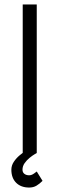

<svg xmlns="http://www.w3.org/2000/svg" viewBox="-20 -687 267 862"><path d="M82 0V-667H145V0ZM145 0Q145 0 135.5 5.5Q126 11 113 21.5Q100 32 90.5 45.5Q81 59 81 75Q81 87 89.5 93.5Q98 100 111 100Q122 100 133.5 91.5Q145 83 145 83L171 125Q158 138 144 146.5Q130 155 111 155Q74 155 52.5 133.5Q31 112 31 75Q31 56 42 39.5Q53 23 68 10.5Q83 -2 94 -9Q105 -16 105 -16Z"/></svg>

Font: Epunda Sans Light
Style: Regular
Weight: 300
Designer: Simon Atzbach
Foundry: typofactur
Version: Version 2.204; ttfautohint (v1.8.4.7-5d5b)